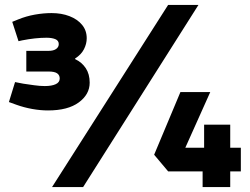

<svg xmlns="http://www.w3.org/2000/svg" viewBox="-20 -758 1015 778"><path d="M174.5 -310.5Q143.5 -310.5 110.2 -316.5Q77 -322.5 46.5 -333.5L16.1 -344.5L41 -425.4L74.5 -418.9Q95 -415.8 118.3 -412.6Q141.5 -409.3 161.5 -409.3Q189.5 -409.3 205.8 -416.9Q222 -424.4 222 -440Q222 -453.6 211.5 -460.9Q201 -468.2 176.9 -468.2H86.6V-551.9H176.4Q196.5 -551.9 207.3 -559.5Q218.1 -567 218.1 -579.5Q218.1 -593.6 204.1 -599.4Q190 -605.1 168.6 -605.1Q146.5 -605.1 121.2 -602.4Q96 -599.6 70.6 -594.6L55 -591.1L29.6 -669.5L53 -679Q86 -692.5 121.3 -698.8Q156.5 -705 189 -705Q229.4 -705 261.6 -692.5Q293.9 -680 312.6 -657.3Q331.4 -634.5 331.4 -603Q331.4 -580.5 320.2 -558.5Q308.9 -536.5 284.4 -521V-518.5Q311.9 -505.5 327.7 -481.5Q343.4 -457.5 343.4 -423Q343.4 -375.5 299.2 -343Q255 -310.5 174.5 -310.5ZM190.9 0 661.2 -738H784.1L316.8 0ZM955.9 -63.6H912.9V0H801V-63.6H661.3L604.6 -131L711.1 -385H832L730.9 -159.4H807.1V-252.9H912.9V-159.4H955.9Z"/></svg>

Font: REM Medium
Style: Regular
Weight: 500
Designer: Octavio Pardo
Foundry: Ashler Design
Version: Version 1.005;gftools[0.9.28]